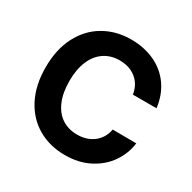

<svg xmlns="http://www.w3.org/2000/svg" viewBox="-161 -877 1045 1046"><g transform="rotate(30 362.0 -353.5)"><path d="M377.9 -586.9Q322.8 -586.9 281.5 -559.3Q240.2 -531.7 217.8 -479.2Q195.3 -426.8 195.3 -353.5Q195.3 -278.8 217.8 -226.3Q240.2 -173.8 281.2 -147Q322.3 -120.1 377 -120.1Q438 -120.1 479.7 -152.3Q521.5 -184.6 532.2 -241.2L680.7 -240.2Q672.4 -173.3 633.3 -116.2Q594.2 -59.1 527.8 -24.7Q461.4 9.8 375 9.8Q279.8 9.8 205.1 -33.4Q130.4 -76.7 88.1 -158.7Q45.9 -240.7 45.9 -353.5Q45.9 -465.8 88.6 -548.1Q131.3 -630.4 206.3 -673.6Q281.2 -716.8 375 -716.8Q456.5 -716.8 522.5 -686.5Q588.4 -656.2 629.6 -598.4Q670.9 -540.5 680.7 -460.9H532.2Q526.4 -499.5 505.4 -528.1Q484.4 -556.6 451.7 -571.8Q418.9 -586.9 377.9 -586.9Z"/></g></svg>

Font: Pretendard GOV
Style: Bold
Weight: 700
Designer: Base glyphs from Inter by Rasmus Andersson; Hangeul glyphs from Noto Sans CJK(Source Han Sans) by Jang Soo-young and Kan
Foundry: Kil Hyung-jin
Version: Version 1.309